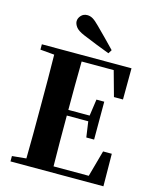

<svg xmlns="http://www.w3.org/2000/svg" viewBox="-142 -1088 957 1183"><g transform="rotate(15 337.0 -496.5)"><path d="M465.8 -823.2 451.2 -799.8Q407.7 -815.9 364.3 -833.3Q320.8 -850.6 278.8 -868.2Q238.3 -885.3 224.6 -904.3Q210.9 -923.3 210.9 -939.9Q210.9 -959.5 226.1 -976.3Q241.2 -993.2 266.1 -993.2Q284.2 -993.2 301.3 -983.2Q318.4 -973.1 344.2 -946.8Q373 -918 404.1 -886.7Q435.1 -855.5 465.8 -823.2ZM554.2 -547.9 509.8 -708H305.2Q303.7 -632.8 303.5 -555.7Q303.2 -478.5 303.2 -398.9H439L454.1 -504.9H503.9V-263.2H454.1L439.9 -362.8H303.2V-359.9Q303.2 -276.9 303.5 -197Q303.7 -117.2 305.2 -39.1H529.8L576.2 -207H631.8L633.8 0H41V-34.2L130.9 -43Q132.3 -118.7 132.6 -195.8Q132.8 -272.9 132.8 -351.1V-395Q132.8 -473.1 132.6 -550.5Q132.3 -627.9 130.9 -705.1L41 -712.9V-747.1H612.8L611.8 -547.9Z"/></g></svg>

Font: Source Han Serif TW Heavy
Style: Regular
Weight: 900
Designer: Ryoko NISHIZUKA Ë•øÂ°öÊ∂ºÂ≠ê (kana & ideographs); Frank Grie√ühammer (Latin, Greek & Cyrillic); Wenlong ZHANG Âº†ÊñáÈæô 
Foundry: Adobe
Version: Version 2.003;hotconv 1.1.1;makeotfexe 2.6.0